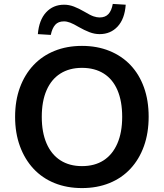

<svg xmlns="http://www.w3.org/2000/svg" viewBox="-20 -949 835 979"><path d="M398 10Q321 10 258 -15.5Q195 -41 150.5 -89Q106 -137 81.5 -204Q57 -271 57 -353Q57 -436 81.5 -502.5Q106 -569 150.5 -616.5Q195 -664 258 -689.5Q321 -715 398 -715Q475 -715 538 -689.5Q601 -664 645.5 -617Q690 -570 714 -503.5Q738 -437 738 -354Q738 -271 714 -204Q690 -137 645.5 -89Q601 -41 538 -15.5Q475 10 398 10ZM398 -102Q463 -102 508.5 -131.5Q554 -161 578.5 -217.5Q603 -274 603 -353Q603 -433 579 -489Q555 -545 509 -574Q463 -603 398 -603Q334 -603 288 -574Q242 -545 217.5 -489Q193 -433 193 -353Q193 -274 217.5 -217.5Q242 -161 288 -131.5Q334 -102 398 -102ZM239 -771 173 -775Q179 -847 215 -886Q251 -925 307 -925Q332 -925 357 -915.5Q382 -906 411 -889Q441 -871 457.5 -865.5Q474 -860 488 -860Q517 -860 533 -877.5Q549 -895 555 -929L621 -925Q616 -853 580 -814Q544 -775 488 -775Q462 -775 436 -785Q410 -795 382 -811Q355 -827 338 -833.5Q321 -840 306 -840Q277 -840 261.5 -822.5Q246 -805 239 -771Z"/></svg>

Font: Nunito Sans 12pt ExtraLight 11pt
Style: Bold
Weight: 700
Version: Version 3.101;gftools[0.9.27]